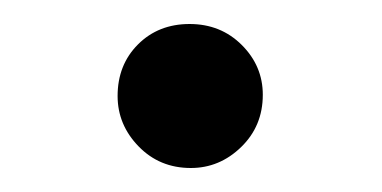

<svg xmlns="http://www.w3.org/2000/svg" viewBox="-20 -140 318 160"><path d="M78 -60Q78 -86 95 -103Q112 -120 138 -120Q164 -120 181.5 -102.5Q199 -85 199 -61Q199 -35 181 -17.5Q163 0 139 0Q113 0 95.5 -18Q78 -36 78 -60Z"/></svg>

Font: KaTeX_Main
Style: Regular
Weight: 400
Version: Version 1.1; ttfautohint (v1.3)